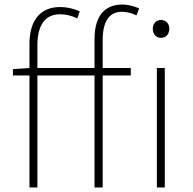

<svg xmlns="http://www.w3.org/2000/svg" viewBox="-20 -827 852 847"><path d="M110 0H145V-628C145 -714 178 -764 244 -764C268 -764 294 -759 321 -746L332 -777C303 -790 273 -796 245 -796C163 -796 110 -743 110 -633ZM397 0H433V-650C433 -729 459 -775 518 -775C538 -775 560 -770 582 -759L594 -790C569 -801 542 -807 520 -807C443 -807 397 -758 397 -655ZM37 -494H557V-527H110L37 -522ZM672 0H707V-527H672ZM690 -660C711 -660 727 -675 727 -701C727 -723 711 -739 690 -739C670 -739 654 -723 654 -701C654 -675 670 -660 690 -660Z"/></svg>

Font: Source Han Sans JP VF
Style: Regular
Weight: 250
Designer: Ryoko NISHIZUKA 西塚涼子 (kana, bopomofo & ideographs); Paul D. Hunt (Latin, Greek & Cyrillic); Sandoll Communications 산돌커뮤니
Foundry: Adobe
Version: Version 2.004;hotconv 1.0.118;makeotfexe 2.5.65603